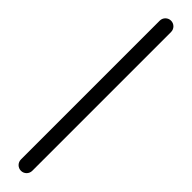

<svg xmlns="http://www.w3.org/2000/svg" viewBox="4 -179 359 359"><g transform="rotate(-45 183.5 0.0)"><path d="M0 -15C-8.3 -15 -15 -8.3 -15 0C-15 8.3 -8.3 15 0 15C122.3 15 244.7 15 367 15C375.3 15 382 8.3 382 0C382 -8.3 375.3 -15 367 -15C244.7 -15 122.3 -15 0 -15Z"/></g></svg>

Font: FRB American Cursive Just Baseline
Style: Italic
Weight: 400
Italic angle: -25°
Version: Version 2.0;Modular Font Editor K font №1